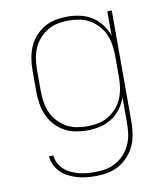

<svg xmlns="http://www.w3.org/2000/svg" viewBox="-84 -598 768 890"><g transform="rotate(-10 300.0 -152.5)"><path d="M296 223Q274 223 252.5 221Q231 219 210 213Q189 207 169 197Q149 187 133.5 172Q118 157 108.5 137Q99 117 97 95H118Q119 114 128 131.5Q137 149 151.5 162Q166 175 183.5 183Q201 191 220 196Q239 201 258 202.5Q277 204 296 204Q322 204 347.5 199Q373 194 395.5 181Q418 168 435 148.5Q452 129 462.5 105.5Q473 82 476.5 56.5Q480 31 480 5V-115Q470 -86 451.5 -61.5Q433 -37 407.5 -21Q382 -5 352.5 1.5Q323 8 293 8Q265 8 237 2.5Q209 -3 184.5 -17Q160 -31 141 -52.5Q122 -74 111 -100Q100 -126 95.5 -154Q91 -182 91 -210V-310Q91 -338 95.5 -366Q100 -394 111 -420Q122 -446 141 -467.5Q160 -489 184.5 -503Q209 -517 237 -522.5Q265 -528 293 -528Q323 -528 352.5 -521.5Q382 -515 407.5 -499Q433 -483 451.5 -458.5Q470 -434 480 -405V-520H501V5Q501 33 496.5 61.5Q492 90 480.5 115.5Q469 141 449.5 162.5Q430 184 405.5 198Q381 212 353 217.5Q325 223 296 223ZM296 -11Q322 -11 347.5 -16Q373 -21 395 -34Q417 -47 434.5 -66.5Q452 -86 462 -109.5Q472 -133 476 -158.5Q480 -184 480 -210V-310Q480 -336 476 -361.5Q472 -387 462 -410.5Q452 -434 434.5 -453.5Q417 -473 395 -486Q373 -499 347.5 -504Q322 -509 296 -509Q270 -509 244.5 -504Q219 -499 197 -486Q175 -473 157.5 -453.5Q140 -434 130 -410.5Q120 -387 116 -361.5Q112 -336 112 -310V-210Q112 -184 116 -158.5Q120 -133 130 -109.5Q140 -86 157.5 -66.5Q175 -47 197 -34Q219 -21 244.5 -16Q270 -11 296 -11Z"/></g></svg>

Font: Iosevka Thin Extended
Style: Regular
Weight: 100
Width: 7
Monospace: yes
Designer: Belleve Invis
Foundry: Belleve Invis
Version: Version 32.5.0; ttfautohint (v1.8.4)